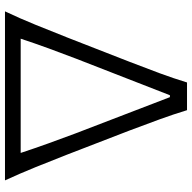

<svg xmlns="http://www.w3.org/2000/svg" viewBox="-20 -732 753 752"><g transform="rotate(90 356.0 -356.5)"><path d="M25 0Q52.5 -58 78.2 -121.2Q104 -184.5 127 -243L222 -486.5Q247.5 -552 267.2 -605.5Q287 -659 303.5 -713H412Q428.5 -659 447.8 -606Q467 -553 492 -487L587 -241Q610 -182 635.2 -119.8Q660.5 -57.5 687 0ZM210.5 -279Q190.5 -227 170.2 -171.5Q150 -116 132 -61.5H579.5Q561.5 -116 541.8 -170.8Q522 -225.5 503.5 -275L361 -646H353.5Z"/></g></svg>

Font: Commissioner Flair Light
Style: Regular
Weight: 300
Designer: Kostas Bartsokas
Foundry: Kostas Bartsokas
Version: Version 1.000; ttfautohint (v1.8.3)